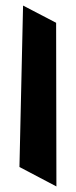

<svg xmlns="http://www.w3.org/2000/svg" viewBox="-20 -753 273 691"><path d="M50 -152 183 -82 182 -671 63 -733Z"/></svg>

Font: Getaway
Style: Regular
Weight: 400
Version: Version 0.1